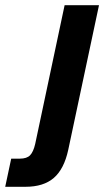

<svg xmlns="http://www.w3.org/2000/svg" viewBox="-126 -523 408 737"><path d="M-106 194 -83 86H-50Q-23 86 -10.5 73Q2 60 9 30L122 -503H254L136 52Q120 126 80.5 160Q41 194 -28 194Z"/></svg>

Font: Wix Madefor Text
Style: Bold Italic
Weight: 700
Italic angle: -12°
Designer: Dalton Maag Ltd
Foundry: Dalton Maag Ltd
Version: Version 3.100